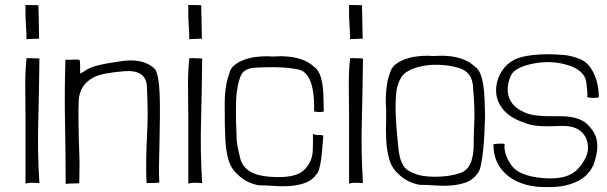

<svg xmlns="http://www.w3.org/2000/svg" viewBox="-20 -739 2451 775"><path d="M87 -504V-503Q81 -444 82 -381.5Q83 -319 83 -266.5Q83 -214 83 -161Q83 -108 83 2Q90 0 101 -1Q112 -2 139 0Q131 -127 134.5 -253Q138 -379 139 -500V-503Q91 -505 87 -504ZM87 -581Q102 -581 138 -583Q137 -607 137 -625.5Q137 -644 136.5 -662.5Q136 -681 135.5 -696.5Q135 -712 135 -718L83 -719Q82 -673 84.5 -641.5Q87 -610 87 -581Z M302 -495Q302 -498 294 -498.5Q286 -499 271 -498Q256 -497 244 -498Q240 -366 242.5 -243Q245 -120 245 3Q269 1 300 1V-3Q301 -36 301 -69Q301 -102 299.5 -135.5Q298 -169 297 -235.5Q296 -302 298 -337Q300 -364 313.5 -387Q327 -410 358.5 -427Q390 -444 480 -451.5Q570 -459 573 -389.5Q576 -320 576 -280Q576 -240 573.5 -191.5Q571 -143 570.5 -112Q570 -81 570 -52Q570 -23 572 0Q611 0 623 -2Q621 -36 622 -81Q623 -126 624 -174.5Q625 -223 625.5 -270.5Q626 -318 624.5 -358Q623 -398 617.5 -426.5Q612 -455 602 -464Q581 -482 555 -489Q529 -496 501.5 -495Q474 -494 412 -483Q350 -472 329 -457Q324 -453 316.5 -449Q309 -445 304 -442Q303 -456 303.5 -467Q304 -478 302 -495Z M744 -504V-503Q738 -444 739 -381.5Q740 -319 740 -266.5Q740 -214 740 -161Q740 -108 740 2Q747 0 758 -1Q769 -2 796 0Q788 -127 791.5 -253Q795 -379 796 -500V-503Q748 -505 744 -504ZM744 -581Q759 -581 795 -583Q794 -607 794 -625.5Q794 -644 793.5 -662.5Q793 -681 792.5 -696.5Q792 -712 792 -718L740 -719Q739 -673 741.5 -641.5Q744 -610 744 -581Z M1243 -198Q1244 -181 1242.5 -132.5Q1241 -84 1205.5 -51Q1170 -18 1068.5 -25.5Q967 -33 950 -99Q933 -165 935 -188Q929 -320 936 -369Q943 -418 954.5 -438.5Q966 -459 998 -465Q1121 -473 1186 -458Q1251 -443 1248 -289Q1261 -287 1267.5 -286.5Q1274 -286 1287 -289Q1286 -322 1285.5 -350.5Q1285 -379 1281 -402Q1277 -425 1269.5 -442Q1262 -459 1248 -469Q1227 -489 1198 -499Q1169 -509 1137 -511Q1116 -513 1097.5 -511.5Q1079 -510 1059 -512Q1035 -512 1011.5 -509Q988 -506 967.5 -498.5Q947 -491 931.5 -480Q916 -469 909 -454Q906 -444 900 -425Q894 -406 893 -395Q887 -359 887 -323Q887 -257 887.5 -233.5Q888 -210 890 -170.5Q892 -131 902 -95Q912 -59 939 -35Q974 0 1025 9Q1053 9 1087 11.5Q1121 14 1153 11.5Q1185 9 1212.5 -1Q1240 -11 1257 -35Q1264 -42 1268.5 -57.5Q1273 -73 1276 -94.5Q1279 -116 1281 -141Q1283 -166 1285 -192Q1274 -195 1265.5 -194Q1257 -193 1243 -198Z M1393 -504V-503Q1387 -444 1388 -381.5Q1389 -319 1389 -266.5Q1389 -214 1389 -161Q1389 -108 1389 2Q1396 0 1407 -1Q1418 -2 1445 0Q1437 -127 1440.5 -253Q1444 -379 1445 -500V-503Q1397 -505 1393 -504ZM1393 -581Q1408 -581 1444 -583Q1443 -607 1443 -625.5Q1443 -644 1442.5 -662.5Q1442 -681 1441.5 -696.5Q1441 -712 1441 -718L1389 -719Q1388 -673 1390.5 -641.5Q1393 -610 1393 -581Z M1542 -397Q1539 -378 1538 -360.5Q1537 -343 1537 -325Q1540 -292 1538.5 -252Q1537 -212 1539 -172.5Q1541 -133 1551 -97Q1561 -61 1588 -37Q1623 -2 1674 7Q1702 7 1736 9.5Q1770 12 1802 9.5Q1834 7 1861.5 -3Q1889 -13 1906 -37Q1916 -47 1921.5 -74Q1927 -101 1930.5 -135Q1934 -169 1935.5 -206Q1937 -243 1938 -272Q1937 -305 1936 -336.5Q1935 -368 1931 -394.5Q1927 -421 1919 -441Q1911 -461 1897 -470Q1876 -490 1847 -500.5Q1818 -511 1786 -513Q1765 -515 1746.5 -513.5Q1728 -512 1708 -514Q1684 -514 1660.5 -511Q1637 -508 1616.5 -500.5Q1596 -493 1580.5 -482Q1565 -471 1558 -456Q1550 -434 1546.5 -421Q1543 -408 1542 -397ZM1707 -476Q1773 -482 1831.5 -465Q1890 -448 1890 -378Q1897 -298 1894.5 -246.5Q1892 -195 1892 -157Q1892 -59 1839 -41Q1804 -29 1763.5 -26.5Q1723 -24 1690.5 -28.5Q1658 -33 1627.5 -51Q1597 -69 1589 -133Q1578 -236 1577 -286Q1576 -336 1580 -369.5Q1584 -403 1603 -432Q1629 -465 1707 -476Z M2086 -509Q2037 -496 2010.5 -459Q1984 -422 1982.5 -378.5Q1981 -335 2009 -299.5Q2037 -264 2093 -245Q2121 -233 2154.5 -230.5Q2188 -228 2242.5 -230.5Q2297 -233 2325 -208.5Q2353 -184 2353.5 -143.5Q2354 -103 2313 -57.5Q2272 -12 2173 -20Q2074 -28 2043 -73.5Q2012 -119 2017 -158Q2005 -161 1972 -157V-155V-152Q1972 -112 1988.5 -80Q2005 -48 2034.5 -26Q2064 -4 2105 7Q2146 18 2197 16Q2255 17 2304 -4Q2353 -25 2376 -74Q2395 -129 2390 -166.5Q2385 -204 2350 -238Q2315 -272 2227.5 -270Q2140 -268 2104 -282.5Q2068 -297 2050 -318.5Q2032 -340 2029.5 -370Q2027 -400 2042 -433.5Q2057 -467 2131 -482Q2205 -497 2272.5 -476Q2340 -455 2346.5 -407Q2353 -359 2350 -347Q2374 -341 2397 -346Q2397 -400 2377 -442.5Q2357 -485 2323.5 -499.5Q2290 -514 2256 -517Q2222 -520 2191 -520Q2160 -520 2132.5 -517Q2105 -514 2086 -509Z"/></svg>

Font: Londrina Solid Thin
Style: Regular
Weight: 250
Designer: Marcelo Magalhaes
Foundry: Marcelo Magalhães
Version: Version 1.002